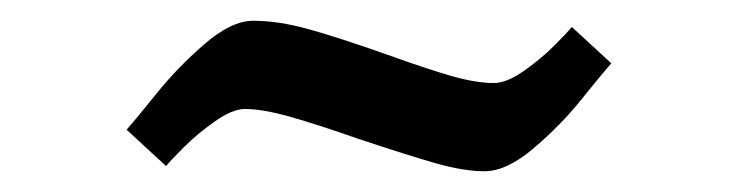

<svg xmlns="http://www.w3.org/2000/svg" viewBox="-20 -339 711 185"><path d="M326 -205Q286 -219 259.5 -226.5Q233 -234 216 -234Q204 -234 187 -222Q170 -210 157 -197Q144 -184 140 -179L102 -214Q110 -223 130.5 -248.5Q151 -274 177 -296.5Q203 -319 224 -319Q248 -319 277 -311Q306 -303 354 -286Q393 -272 416 -265.5Q439 -259 456 -259Q468 -259 484.5 -270.5Q501 -282 514 -295Q527 -308 531 -313L569 -278Q561 -269 540.5 -243.5Q520 -218 494 -196Q468 -174 447 -174Q427 -174 400.5 -181.5Q374 -189 326 -205Z"/></svg>

Font: Andada Pro Medium
Style: Italic
Weight: 500
Italic angle: -7°
Designer: Carolina Giovagnoli
Foundry: Huerta Tipografica
Version: Version 3.005; ttfautohint (v1.8.4)